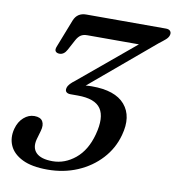

<svg xmlns="http://www.w3.org/2000/svg" viewBox="-80 -772 790 859"><g transform="rotate(10 314.5 -343.0)"><path d="M494 -196.5Q477 -134 433.5 -86.8Q390 -39.5 327.8 -13Q265.5 13.5 191.5 13.5Q120.5 13.5 77.8 -7.5Q35 -28.5 19.2 -63.5Q3.5 -98.5 14.5 -140.5Q23.5 -174 45.5 -193.2Q67.5 -212.5 93.5 -212.5Q121.5 -212.5 131.2 -196Q141 -179.5 133 -152L121.5 -112Q111 -72 133.2 -49.8Q155.5 -27.5 208 -27.5Q263.5 -27.5 310.8 -66.2Q358 -105 378 -179Q399.5 -259 373.2 -297.8Q347 -336.5 268.5 -336.5H235.5Q222 -336.5 215.8 -343Q209.5 -349.5 213 -362Q216 -372 224.5 -381Q233 -390 246.5 -400L498 -609.5H264Q245.5 -609.5 234.2 -602Q223 -594.5 214 -578L188.5 -530.5Q175.5 -506 154 -506.5Q142 -507 136.8 -514.2Q131.5 -521.5 138.5 -538L187.5 -663.5Q202.5 -700 243 -700H605Q619 -700 625 -692.5Q631 -685 627.5 -673.5Q624.5 -663 613.5 -653.2Q602.5 -643.5 584 -629.5L295.5 -386.5Q310 -388 323 -388Q429.5 -388.5 474 -336.5Q518.5 -284.5 494 -196.5Z"/></g></svg>

Font: Fraunces 9pt Soft
Style: Italic
Weight: 400
Italic angle: -16°
Version: Version 1.000;[0bf87f6ff]